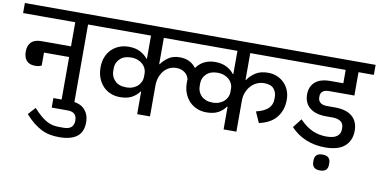

<svg xmlns="http://www.w3.org/2000/svg" viewBox="-107 -954 2938 1490"><g transform="rotate(10 1362.0 -208.5)"><path d="M142 -232Q97 -232 74.5 -257.5Q52 -283 52 -328Q52 -376 78 -402.5Q104 -429 157 -429H391V-619H-20V-698H621V-619H492V0H391V-345H193V-243Q173 -232 142 -232Z M421 281Q383 281 349 274.5Q315 268 282.5 252Q250 236 218 210.5Q186 185 152 147L204 89Q233 121 258.5 143Q284 165 308 178.5Q332 192 355.5 197.5Q379 203 404 203H445Q524 203 524 132Q524 65 452 65H326V-10H458Q533 -10 571 29Q609 68 609 131Q609 166 599 193.5Q589 221 566.5 240.5Q544 260 508 270.5Q472 281 421 281Z M988 -178H984Q961 -146 925 -126.5Q889 -107 832 -107Q793 -107 758.5 -121Q724 -135 699 -161.5Q674 -188 659.5 -225Q645 -262 645 -308Q645 -353 659 -389Q673 -425 698.5 -450.5Q724 -476 758.5 -490Q793 -504 834 -504Q889 -504 926 -484Q963 -464 984 -436H988V-619H581V-698H2167V-619H1770V-408H1774Q1798 -444 1836.5 -468.5Q1875 -493 1934 -493Q1972 -493 2004.5 -479.5Q2037 -466 2061 -442Q2085 -418 2098.5 -384.5Q2112 -351 2112 -312Q2112 -231 2068 -174Q2024 -117 1930 -96L1892 -181Q1958 -197 1987.5 -226.5Q2017 -256 2017 -300V-316Q2017 -354 1994 -381Q1971 -408 1918 -408Q1888 -408 1861 -396Q1834 -384 1814 -362Q1794 -340 1782 -310Q1770 -280 1770 -244V0H1669V-178H1664Q1642 -146 1606 -126.5Q1570 -107 1513 -107Q1474 -107 1439.5 -121Q1405 -135 1379.5 -161.5Q1354 -188 1339.5 -225Q1325 -262 1325 -308Q1325 -315 1325 -320Q1325 -325 1326 -334Q1317 -369 1290 -387.5Q1263 -406 1227 -406Q1198 -406 1173 -394.5Q1148 -383 1129.5 -361.5Q1111 -340 1100 -309.5Q1089 -279 1089 -241V0H988ZM1093 -412Q1115 -444 1150 -468Q1185 -492 1239 -492Q1321 -492 1366 -432H1369Q1391 -465 1428.5 -484.5Q1466 -504 1515 -504Q1569 -504 1606.5 -484Q1644 -464 1664 -436H1669V-619H1089V-412ZM867 -190Q897 -190 920 -199Q943 -208 958.5 -223Q974 -238 982 -256.5Q990 -275 990 -295V-322Q990 -341 981.5 -360Q973 -379 957.5 -393Q942 -407 919 -416Q896 -425 867 -425Q810 -425 778.5 -394Q747 -363 747 -321V-297Q747 -254 778 -222Q809 -190 867 -190ZM1547 -190Q1577 -190 1600.5 -199Q1624 -208 1639.5 -223Q1655 -238 1663 -256.5Q1671 -275 1671 -295V-322Q1671 -341 1662.5 -360Q1654 -379 1638.5 -393Q1623 -407 1600 -416Q1577 -425 1547 -425Q1491 -425 1459.5 -394Q1428 -363 1428 -321V-297Q1428 -276 1436 -256.5Q1444 -237 1459 -222Q1474 -207 1496 -198.5Q1518 -190 1547 -190Z M2466 1Q2388 1 2319 -26.5Q2250 -54 2196 -111L2251 -182Q2303 -129 2353.5 -106.5Q2404 -84 2464 -84Q2521 -84 2547 -104.5Q2573 -125 2573 -157V-174Q2573 -204 2550.5 -221Q2528 -238 2484 -238H2435Q2352 -238 2306 -275Q2260 -312 2260 -381Q2260 -442 2300 -478Q2340 -514 2422 -514H2522V-619H2152V-698H2744V-619H2623V-435H2424Q2389 -435 2373 -420.5Q2357 -406 2357 -385V-372Q2357 -349 2374.5 -333.5Q2392 -318 2427 -318H2491Q2581 -318 2627 -278Q2673 -238 2673 -166Q2673 -90 2623 -44.5Q2573 1 2466 1ZM2460 184Q2428 184 2413 169.5Q2398 155 2398 129V114Q2398 88 2413 73.5Q2428 59 2460 59Q2492 59 2507 73.5Q2522 88 2522 114V129Q2522 155 2507 169.5Q2492 184 2460 184Z"/></g></svg>

Font: IBM Plex Sans Devanagari Medium
Style: Regular
Weight: 500
Designer: Mike Abbink, Paul van der Laan, Pieter van Rosmalen, Erin McLaughlin
Foundry: Bold Monday
Version: Version 1.1